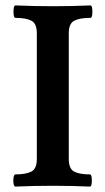

<svg xmlns="http://www.w3.org/2000/svg" viewBox="-20 -686 386 709"><path d="M37 3Q32 3 30 -8Q28 -19 30 -30.5Q32 -42 37 -42Q76 -42 96 -52.5Q116 -63 116 -99V-563Q116 -599 96 -609.5Q76 -620 37 -620Q32 -620 30.5 -631.5Q29 -643 30.5 -654.5Q32 -666 37 -666Q106 -663 175 -663Q245 -663 314 -666Q319 -666 320.5 -654.5Q322 -643 320.5 -631.5Q319 -620 314 -620Q274 -620 254 -609.5Q234 -599 234 -563V-99Q234 -63 253.5 -52.5Q273 -42 312 -42Q317 -42 318.5 -30.5Q320 -19 318.5 -8Q317 3 312 3Q243 0 174 0Q106 0 37 3Z"/></svg>

Font: Junicode
Style: Bold
Weight: 700
Designer: Peter S. Baker
Version: Version 2.100; ttfautohint (v1.8.4)